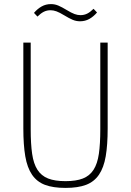

<svg xmlns="http://www.w3.org/2000/svg" viewBox="-20 -906 640 938"><path d="M130 -698V-274Q130 -203 137 -154.5Q144 -106 163 -76.5Q182 -47 215 -34Q248 -21 300 -21Q352 -21 385 -34Q418 -47 437 -76.5Q456 -106 463 -154.5Q470 -203 470 -274V-698H506V-279Q506 -198 496.5 -142.5Q487 -87 463.5 -52.5Q440 -18 400.5 -3Q361 12 300 12Q239 12 199.5 -3Q160 -18 136.5 -52.5Q113 -87 103.5 -142.5Q94 -198 94 -279V-698ZM371 -802Q352 -802 334.5 -809.5Q317 -817 294 -831Q271 -845 256 -850.5Q241 -856 227 -856Q209 -856 194 -848.5Q179 -841 163 -825L146 -843Q163 -863 183.5 -874.5Q204 -886 229 -886Q248 -886 265.5 -878.5Q283 -871 306 -857Q329 -843 344 -837.5Q359 -832 373 -832Q391 -832 406 -839.5Q421 -847 437 -863L454 -845Q437 -825 416.5 -813.5Q396 -802 371 -802Z"/></svg>

Font: IBM Plex Mono ExtraLight
Style: Regular
Weight: 200
Monospace: yes
Designer: Mike Abbink, Paul van der Laan, Pieter van Rosmalen
Foundry: Bold Monday
Version: Version 2.3